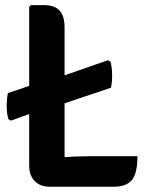

<svg xmlns="http://www.w3.org/2000/svg" viewBox="-20 -708 566 730"><path d="M204 -308 118 -284 22 -249.5 12.5 -254Q6 -272.5 5.5 -300.8Q5 -329 10 -354L118 -390.5L204 -414L390 -479L399.5 -474Q405.5 -455.5 406.2 -427.5Q407 -399.5 402 -374.5ZM225.5 2H168.5Q133.5 2 112.2 -19.2Q91 -40.5 91 -78.5V-682L97.5 -688.5H147.5Q187 -688.5 206.2 -668.2Q225.5 -648 225.5 -603.5ZM502.5 -114Q502.5 -49 481.5 -23.5Q460.5 2 411.5 2H168.5L98 -95.5Q154 -105.5 211.8 -109.8Q269.5 -114 316.5 -114Z"/></svg>

Font: Signika SemiBold
Style: Regular
Weight: 600
Designer: Anna Giedry
Foundry: Anna Giedry
Version: Version 2.001